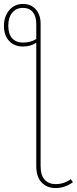

<svg xmlns="http://www.w3.org/2000/svg" viewBox="-62 -757 390 974"><path d="M297 152 308 167Q268 197 220 197Q176 197 149 168.5Q122 140 122 86V-540Q93 -521 54 -521Q11 -521 -15.5 -549Q-42 -577 -42 -626Q-42 -674 -15 -705.5Q12 -737 54 -737Q96 -737 120 -709Q144 -681 144 -637V86Q144 133 165 155Q186 177 220 177Q263 177 297 152ZM55 -541Q93 -541 122 -559V-636Q122 -674 104.5 -695.5Q87 -717 54 -717Q20 -717 0 -692.5Q-20 -668 -20 -627Q-20 -584 0 -562.5Q20 -541 55 -541Z"/></svg>

Font: FiraGO Thin
Style: Regular
Weight: 100
Designer: bBox Type
Foundry: bBox Type GmbH
Version: Version 1.001;PS 001.001;hotconv 1.0.88;makeotf.lib2.5.64775